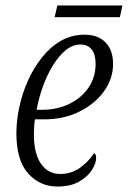

<svg xmlns="http://www.w3.org/2000/svg" viewBox="-20 -673 468 703"><path d="M190 10Q126 10 83 -38Q40 -86 40 -185Q40 -230 50.5 -280Q61 -330 82 -377Q103 -424 133.5 -462.5Q164 -501 203 -523.5Q242 -546 290 -546Q339 -546 366.5 -517.5Q394 -489 394 -439Q394 -385 361 -339Q328 -293 271 -264.5Q214 -236 142 -236H108Q106 -225 105 -209Q104 -193 104 -182Q104 -111 130 -73.5Q156 -36 201 -36Q242 -36 274 -59.5Q306 -83 324 -112Q332 -110 332 -95Q332 -75 316.5 -50.5Q301 -26 269.5 -8Q238 10 190 10ZM133 -271Q189 -271 233.5 -292.5Q278 -314 304 -352Q330 -390 330 -439Q330 -474 315.5 -492Q301 -510 275 -510Q246 -510 220.5 -489Q195 -468 173.5 -433Q152 -398 137 -356Q122 -314 114 -271ZM180 -610 190 -653H428L419 -610Z"/></svg>

Font: Noto Serif Condensed Light
Style: Italic
Weight: 300
Width: 3
Italic angle: -12°
Designer: Monotype Design Team
Foundry: Monotype Imaging Inc.
Version: Version 2.014; ttfautohint (v1.8.4.7-5d5b)